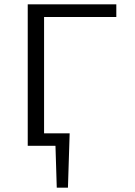

<svg xmlns="http://www.w3.org/2000/svg" viewBox="-20 -678 629 893"><path d="M185 -599V-58H304L296 195H244L238 0H109V-658H521V-599Z"/></svg>

Font: Ysabeau SC
Style: Regular
Weight: 400
Designer: Christian Thalmann (Catharsis Fonts)
Version: Version 0.003